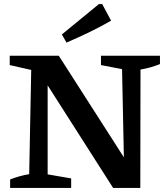

<svg xmlns="http://www.w3.org/2000/svg" viewBox="-20 -927 825 947"><path d="M478 -652H769V-611Q722 -592 673 -584L672 0H538L215 -506V-67L331 -47V0H30V-42Q76 -60 124 -68L134 -582L28 -606V-652H270L591 -151L582 -586L478 -606ZM308 -717 285 -757 468 -907H484L528 -825Q474 -794 419 -767.5Q364 -741 308 -717Z"/></svg>

Font: Piazzolla SC SemiBold
Style: Regular
Weight: 600
Designer: Juan Pablo del Peral
Foundry: Huerta Tipografica
Version: Version 1.330